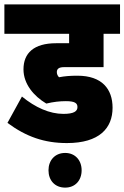

<svg xmlns="http://www.w3.org/2000/svg" viewBox="-31 -642 567 875"><path d="M269 -181C310 -181 322 -172 322 -154C322 -135 306 -123 258 -123C195 -123 130 -152 69 -202L3 -82C88 -19 171 10 274 10C422 10 482 -58 482 -151C482 -236 434 -297 322 -297C288 -297 265 -295 238 -290C232 -296 228 -304 228 -313C228 -328 237 -336 261 -336H441V-488H516V-622H-11V-488H284V-445H225C123 -445 76 -400 76 -326C76 -259 123 -204 180 -170C213 -178 242 -181 269 -181ZM190 134C190 180 219 213 266 213C312 213 341 180 341 134C341 89 312 55 266 55C219 55 190 89 190 134Z"/></svg>

Font: Noto Sans Devanagari Condensed Black
Style: Regular
Weight: 900
Width: 3
Designer: Jelle Bosma - Monotype Design Team
Foundry: Monotype Imaging Inc.
Version: Version 2.004